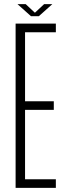

<svg xmlns="http://www.w3.org/2000/svg" viewBox="-20 -915 328 935"><path d="M56 0V-800H252V-758H102V-422H242V-380H102V-42H252V0ZM65 -895H105L150 -853L195 -895H235L169 -836H131Z"/></svg>

Font: Big Shoulders Display Light
Style: Regular
Weight: 300
Designer: Patric King
Foundry: XO Type Co
Version: Version 1.000; ttfautohint (v1.8.2)